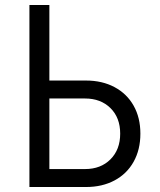

<svg xmlns="http://www.w3.org/2000/svg" viewBox="-20 -750 640 770"><path d="M98 0V-730H178V-427H325Q390 -427 439.5 -400.5Q489 -374 516 -326Q543 -278 543 -214Q543 -150 516 -101.5Q489 -53 439.5 -26.5Q390 0 325 0ZM178 -72H321Q384 -72 423 -111Q462 -150 462 -214Q462 -278 423 -316.5Q384 -355 321 -355H178Z"/></svg>

Font: JetBrains Mono NL Light
Style: Regular
Weight: 300
Monospace: yes
Designer: Philipp Nurullin, Konstantin Bulenkov
Foundry: JetBrains
Version: Version 2.305; ttfautohint (v1.8.4.7-5d5b)